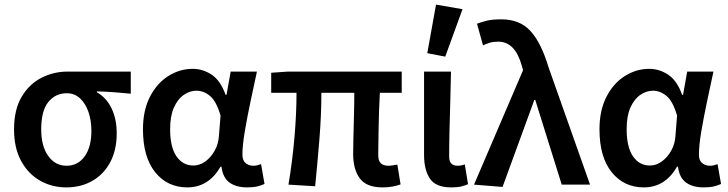

<svg xmlns="http://www.w3.org/2000/svg" viewBox="-20 -802 3161 834"><path d="M268 12Q206 12 154.5 -17Q103 -46 72 -102.5Q41 -159 41 -240Q41 -326 74 -381.5Q107 -437 160 -464Q213 -491 273 -491H548V-395Q507 -399 474 -401.5Q441 -404 401 -405V-401Q442 -378 464.5 -331.5Q487 -285 487 -223Q487 -150 458.5 -97Q430 -44 380.5 -16Q331 12 268 12ZM269 -82Q318 -82 347.5 -122.5Q377 -163 377 -234Q377 -278 364.5 -315Q352 -352 328 -374.5Q304 -397 270 -397Q221 -397 190 -359Q159 -321 159 -240Q159 -167 189.5 -124.5Q220 -82 269 -82Z M794 12Q707 12 654 -54Q601 -120 601 -240Q601 -323 631.5 -382Q662 -441 711.5 -472Q761 -503 817 -503Q861 -503 899.5 -477.5Q938 -452 960 -390H964L982 -491H1096Q1083 -431 1068.5 -362.5Q1054 -294 1043.5 -232.5Q1033 -171 1033 -130Q1033 -105 1047 -93.5Q1061 -82 1081 -82Q1089 -82 1097.5 -84Q1106 -86 1114 -89L1129 -3Q1117 3 1098.5 7.5Q1080 12 1054 12Q1006 12 977 -9Q948 -30 942 -78H938Q886 12 794 12ZM820 -83Q847 -83 871.5 -100.5Q896 -118 912.5 -147.5Q929 -177 931 -212L938 -300Q920 -362 892.5 -385Q865 -408 833 -408Q805 -408 778.5 -390Q752 -372 735.5 -335Q719 -298 719 -241Q719 -163 746.5 -123Q774 -83 820 -83Z M1642 12Q1572 12 1543 -27Q1514 -66 1514 -134Q1514 -154 1515 -199Q1516 -244 1517.5 -298Q1519 -352 1519 -399H1376Q1376 -304 1367.5 -198.5Q1359 -93 1349 7L1233 0Q1250 -101 1259 -204.5Q1268 -308 1268 -399H1158V-486L1230 -491H1725V-399H1630Q1628 -362 1626.5 -320Q1625 -278 1624.5 -239.5Q1624 -201 1623.5 -171Q1623 -141 1623 -128Q1623 -103 1634.5 -92.5Q1646 -82 1668 -82Q1675 -82 1684 -83.5Q1693 -85 1706 -87L1720 -1Q1707 4 1687 8Q1667 12 1642 12Z M1940 12Q1873 12 1847.5 -26Q1822 -64 1822 -129V-491H1939Q1938 -430 1936 -363.5Q1934 -297 1932.5 -235Q1931 -173 1931 -123Q1931 -101 1940.5 -91.5Q1950 -82 1968 -82Q1983 -82 1999 -88L2013 -2Q2000 4 1983 8Q1966 12 1940 12ZM1914 -556 1836 -571 1874 -782 1989 -762Z M2163 10 2039 0 2252 -497 2247 -515Q2218 -621 2145 -621Q2123 -621 2108 -616.5Q2093 -612 2078 -605L2052 -699Q2073 -707 2096 -712.5Q2119 -718 2158 -718Q2238 -718 2284.5 -667Q2331 -616 2363 -509L2543 0H2420L2305 -368H2301Z M2777 12Q2690 12 2637 -54Q2584 -120 2584 -240Q2584 -323 2614.5 -382Q2645 -441 2694.5 -472Q2744 -503 2800 -503Q2844 -503 2882.5 -477.5Q2921 -452 2943 -390H2947L2965 -491H3079Q3066 -431 3051.5 -362.5Q3037 -294 3026.5 -232.5Q3016 -171 3016 -130Q3016 -105 3030 -93.5Q3044 -82 3064 -82Q3072 -82 3080.5 -84Q3089 -86 3097 -89L3112 -3Q3100 3 3081.5 7.5Q3063 12 3037 12Q2989 12 2960 -9Q2931 -30 2925 -78H2921Q2869 12 2777 12ZM2803 -83Q2830 -83 2854.5 -100.5Q2879 -118 2895.5 -147.5Q2912 -177 2914 -212L2921 -300Q2903 -362 2875.5 -385Q2848 -408 2816 -408Q2788 -408 2761.5 -390Q2735 -372 2718.5 -335Q2702 -298 2702 -241Q2702 -163 2729.5 -123Q2757 -83 2803 -83Z"/></svg>

Font: Source Sans Pro SemiBold
Style: Regular
Weight: 600
Designer: Paul D. Hunt
Foundry: Adobe Systems Incorporated
Version: Version 2.045;hotconv 1.0.109;makeotfexe 2.5.65596